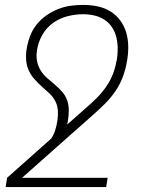

<svg xmlns="http://www.w3.org/2000/svg" viewBox="-20 -548 640 783"><path d="M413 215H3L9 177L189 17Q199 2 204.5 -15Q210 -32 213 -50H256L254 -40L332 -109Q354 -128 375 -149Q396 -170 413 -194.5Q430 -219 440.5 -246Q451 -273 455 -300L456 -301Q460 -325 460 -348.5Q460 -372 455 -394Q450 -416 438 -435Q426 -454 407.5 -466.5Q389 -479 366 -484.5Q343 -490 320 -490Q288 -490 256 -482Q224 -474 196.5 -454.5Q169 -435 152.5 -405.5Q136 -376 131 -344Q127 -321 131 -299.5Q135 -278 146 -260.5Q157 -243 172.5 -229.5Q188 -216 204 -202.5Q220 -189 234 -173Q248 -157 254.5 -137Q261 -117 260.5 -94.5Q260 -72 256 -50H213Q217 -72 216 -95Q215 -118 205 -136.5Q195 -155 179.5 -169Q164 -183 148.5 -197Q133 -211 119 -227Q105 -243 96.5 -262.5Q88 -282 86.5 -304.5Q85 -327 89 -350Q93 -375 102.5 -400.5Q112 -426 129 -447.5Q146 -469 169 -485Q192 -501 217 -511Q242 -521 268 -524.5Q294 -528 319 -528Q349 -528 378 -522Q407 -516 431 -501Q455 -486 471.5 -463Q488 -440 495.5 -412.5Q503 -385 503 -355Q503 -325 497 -294Q492 -264 480.5 -233.5Q469 -203 450.5 -176Q432 -149 408.5 -125.5Q385 -102 360 -80L70 177H419Z"/></svg>

Font: Iosevka Extralight Extended
Style: Italic
Weight: 200
Width: 7
Italic angle: -9°
Monospace: yes
Designer: Belleve Invis
Foundry: Belleve Invis
Version: Version 32.5.0; ttfautohint (v1.8.4)